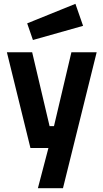

<svg xmlns="http://www.w3.org/2000/svg" viewBox="-20 -773 540 1003"><path d="M16 -500 139 0H233L178 210H309L485 -500H353L262 -114H239L148 -500ZM122 -651 152 -564 414 -638 374 -753Z"/></svg>

Font: RazerF5
Style: Bold
Weight: 700
Foundry: Razer Inc.
Version: Version 1.000;PS 001.001;hotconv 1.0.56